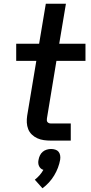

<svg xmlns="http://www.w3.org/2000/svg" viewBox="-20 -755 490 1031"><path d="M253 0Q234 0 215.5 -2.5Q197 -5 180.5 -12.5Q164 -20 151 -32.5Q138 -45 131.5 -61.5Q125 -78 124 -96.5Q123 -115 126 -134L175 -428H67V-520H190L226 -735H334L298 -520H439V-428H283L232 -119Q231 -114 231.5 -108.5Q232 -103 235 -99.5Q238 -96 242.5 -94Q247 -92 253 -92H360V0ZM208 256 167 210Q181 199 192.5 186Q204 173 213 157Q205 155 199 149.5Q193 144 189.5 136.5Q186 129 185.5 120Q185 111 187 103Q189 91 194.5 79.5Q200 68 209.5 60Q219 52 231 48.5Q243 45 254 45Q266 45 277 48.5Q288 52 294.5 60Q301 68 303 79.5Q305 91 303 103Q299 125 291 146Q283 167 271 187Q259 207 243 224.5Q227 242 208 256Z"/></svg>

Font: Iosevka Etoile SmBdObl
Style: Regular
Weight: 600
Italic angle: -9°
Designer: Belleve Invis
Foundry: Belleve Invis
Version: Version 15.5.2; ttfautohint (v1.8.4)